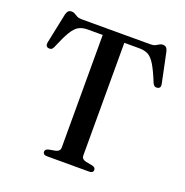

<svg xmlns="http://www.w3.org/2000/svg" viewBox="-129 -838 923 956"><g transform="rotate(20 333.0 -360.0)"><path d="M150 -700H514.5Q530.5 -700 540.2 -705Q550 -710 557.5 -714.8Q565 -719.5 574 -719.5Q585 -719.5 591.5 -713.8Q598 -708 601.5 -694.5L635 -534Q637.5 -523.5 634 -516.8Q630.5 -510 621.5 -508.5Q613.5 -506.5 607 -510Q600.5 -513.5 596 -523Q572 -582.5 554 -612.2Q536 -642 516.8 -652.2Q497.5 -662.5 469.5 -662.5H390V-65.5Q390 -55.5 396.2 -49.2Q402.5 -43 414 -40.5L449 -34Q466 -29.5 466 -16Q466 0 444 0H221.5Q210 0 204.8 -4.5Q199.5 -9 199.5 -16Q199.5 -29.5 216.5 -34L251.5 -40.5Q263 -43 269.2 -49.2Q275.5 -55.5 275.5 -65.5V-662.5H196Q168.5 -662.5 149.2 -652Q130 -641.5 112 -611.8Q94 -582 69.5 -523Q65.5 -513.5 58.8 -510Q52 -506.5 44 -508.5Q35 -510 31.8 -516.8Q28.5 -523.5 30.5 -534L64 -694.5Q67.5 -708 74 -713.8Q80.5 -719.5 91.5 -719.5Q101 -719.5 108.2 -714.8Q115.5 -710 125 -705Q134.5 -700 150 -700Z"/></g></svg>

Font: Fraunces 36pt
Style: Regular
Weight: 400
Version: Version 1.000;[b76b70a41]